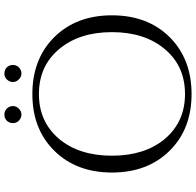

<svg xmlns="http://www.w3.org/2000/svg" viewBox="-29 -853 896 878"><g transform="rotate(-90 419.0 -414.0)"><path d="M306 -776Q295 -787 295 -803Q295 -819 306 -831Q318 -842 334 -842Q350 -842 361 -831Q373 -819 373 -803Q373 -787 361 -776Q350 -764 334 -764Q318 -764 306 -776ZM495 -776Q483 -787 483 -803Q483 -819 495 -831Q506 -842 522 -842Q538 -842 550 -831Q561 -819 561 -803Q561 -787 550 -776Q538 -764 522 -764Q506 -764 495 -776ZM688 -614Q788 -513 788 -350Q788 -187 688 -86Q588 14 428 14Q268 14 169 -86Q69 -187 69 -350Q69 -513 169 -614Q268 -714 428 -714Q588 -714 688 -614ZM633 -108Q711 -200 711 -350Q711 -500 633 -592Q556 -684 428 -684Q301 -684 223 -592Q146 -500 146 -350Q146 -200 223 -108Q301 -16 428 -16Q556 -16 633 -108Z"/></g></svg>

Font: Cinzel(RUS BY LYAJKA)
Style: Regular
Weight: 400
Designer: Natanael Gama
Version: Version 1.001;PS 001.001;hotconv 1.0.56;makeotf.lib2.0.21325